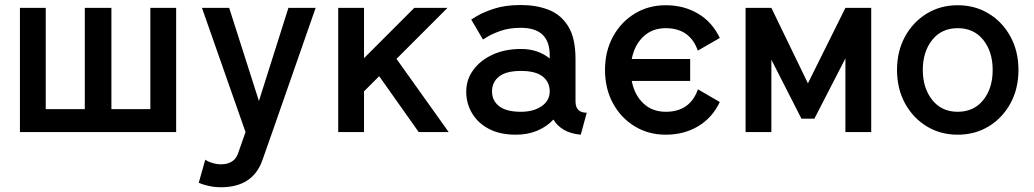

<svg xmlns="http://www.w3.org/2000/svg" viewBox="-20 -540 4228 785"><path d="M167 -507.8V-93.8H326.7V-507.8H435.5V-93.8H594.7V-507.8H700.2V0H61.5V-507.8Z M1052.7 115.2Q1013.7 225.6 882.8 225.6Q857.9 225.6 833.7 220.2Q809.6 214.8 792.5 207.5L819.3 112.8Q829.6 120.6 847.9 126.2Q866.2 131.8 882.8 131.8Q939 131.8 954.1 85L983.9 0L805.7 -507.8H917L1038.6 -127L1159.2 -507.8H1270.5L1093.3 0Z M1468.3 -166.5V0H1362.8V-507.8H1468.3V-302.2L1673.8 -507.8H1809.6L1601.1 -299.3L1814.5 0H1691.9L1530.3 -228.5Z M2089.4 10.7Q2024.4 10.7 1979.2 -12.9Q1934.1 -36.6 1910.2 -76.7Q1886.2 -116.7 1886.2 -165.5Q1886.2 -214.4 1915 -253.9Q1943.8 -293.5 1994.4 -316.7Q2044.9 -339.8 2109.9 -339.8Q2146 -339.8 2175.5 -329.6Q2205.1 -319.3 2227.5 -300.8V-314.5Q2227.5 -426.3 2109.4 -426.3Q2063 -426.3 2028.3 -414.3Q1993.7 -402.3 1974.1 -390.4Q1954.6 -378.4 1954.6 -378.4L1906.7 -460Q1906.7 -460 1930.9 -474.9Q1955.1 -489.7 2000.5 -504.6Q2045.9 -519.5 2109.9 -519.5Q2172.4 -519.5 2222.9 -500Q2273.4 -480.5 2303.2 -432.4Q2333 -384.3 2333 -298.8V-125.5Q2333 -79.1 2378.9 -79.1L2354.5 10.7Q2314 7.3 2285.6 -9.3Q2257.3 -25.9 2242.7 -51.3Q2216.8 -22.9 2177.5 -6.1Q2138.2 10.7 2089.4 10.7ZM2227.5 -166.5Q2227.5 -204.6 2198.7 -227.3Q2169.9 -250 2109.9 -250Q2049.8 -250 2020.8 -227.3Q1991.7 -204.6 1991.7 -166.5Q1991.7 -128.4 2020.8 -105.7Q2049.8 -83 2109.9 -83Q2161.1 -83 2194.3 -105.7Q2227.5 -128.4 2227.5 -166.5Z M2922.9 -123Q2892.1 -58.1 2834.2 -23.7Q2776.4 10.7 2702.1 10.7Q2631.3 10.7 2575.2 -23.4Q2519 -57.6 2486.3 -117.4Q2453.6 -177.2 2453.6 -253.9Q2453.6 -330.6 2486.3 -390.4Q2519 -450.2 2575.2 -484.4Q2631.3 -518.6 2701.7 -518.6Q2776.4 -518.6 2834.2 -484.1Q2892.1 -449.7 2922.9 -384.8L2833 -333Q2800.8 -424.8 2701.7 -424.8Q2646.5 -424.8 2610.1 -390.1Q2573.7 -355.5 2563 -298.8H2801.8V-209H2563Q2573.7 -152.3 2610.1 -117.7Q2646.5 -83 2702.1 -83Q2801.3 -83 2833.5 -174.8Z M3283.2 -199.2 3436.5 -507.8H3542V0H3436.5V-301.3L3309.6 -54.7H3256.8L3133.8 -295.9V0H3028.3V-507.8H3133.8Z M3647.5 -253.9Q3647.5 -330.6 3680.2 -390.4Q3712.9 -450.2 3769 -484.4Q3825.2 -518.6 3895.5 -518.6Q3966.3 -518.6 4022.5 -484.4Q4078.6 -450.2 4111.3 -390.4Q4144 -330.6 4144 -253.9Q4144 -177.2 4111.3 -117.4Q4078.6 -57.6 4022.5 -23.4Q3966.3 10.7 3895.5 10.7Q3825.2 10.7 3769 -23.4Q3712.9 -57.6 3680.2 -117.4Q3647.5 -177.2 3647.5 -253.9ZM3752.9 -253.9Q3752.9 -180.2 3791.3 -131.6Q3829.6 -83 3895.5 -83Q3961.9 -83 4000.2 -131.1Q4038.6 -179.2 4038.6 -253.9Q4038.6 -328.6 4000.2 -376.7Q3961.9 -424.8 3895.5 -424.8Q3829.6 -424.8 3791.3 -376.7Q3752.9 -328.6 3752.9 -253.9Z"/></svg>

Font: Giphurs Medium
Style: Regular
Weight: 500
Version: Version 0.920; ttfautohint (v1.8.4.7-5d5b)